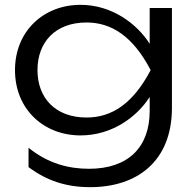

<svg xmlns="http://www.w3.org/2000/svg" viewBox="-20 -596 802 794"><path d="M313 -36C443 -36 546 -112 599 -195V-137C599 12 511 102 348 102C264 102 178 80 98 15V95C174 152 255 178 353 178C546 178 691 72 691 -150V-563H599V-415C546 -498 443 -576 313 -576C161 -576 42 -468 42 -306C42 -144 161 -36 313 -36ZM338 -110C208 -110 135 -192 135 -306C135 -421 208 -503 338 -503C441 -503 530 -446 603 -306C530 -167 442 -110 338 -110Z"/></svg>

Font: Bounded Light
Style: Regular
Weight: 300
Designer: Vlad Churkin
Version: Version 3.0